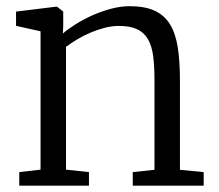

<svg xmlns="http://www.w3.org/2000/svg" viewBox="-20 -588 693 608"><path d="M41 -43 108.4 -50.8V-488.8L30.8 -506.3V-551.3L158.2 -566.9H160.6L180.2 -551.3V-506.8L179.2 -481.9Q195.3 -496.1 220 -511.5Q244.6 -526.9 272.9 -539.6Q301.3 -552.2 331.8 -560.3Q362.3 -568.4 390.1 -568.4Q438.5 -568.4 469.5 -554.2Q500.5 -540 518.3 -511Q536.1 -481.9 543 -437.7Q549.8 -393.6 549.8 -333.5V-50.3L625 -43V0H400.4V-43L469.2 -50.3V-334Q469.2 -377.4 465.1 -409.9Q460.9 -442.4 448.7 -463.6Q436.5 -484.9 414.3 -495.4Q392.1 -505.9 356 -505.9Q334.5 -505.9 311.5 -500Q288.6 -494.1 266.4 -484.6Q244.1 -475.1 224.1 -463.1Q204.1 -451.2 189 -439.5V-50.8L261.7 -43V0H41Z"/></svg>

Font: MerriweatherLight
Style: Regular
Weight: 300
Designer: Eben Sorkin ( sorkintype@gmail.com )
Foundry: Eben Sorkin
Version: Version 1.055; ttfautohint (v1.4.1)